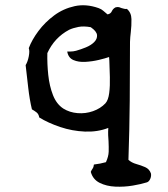

<svg xmlns="http://www.w3.org/2000/svg" viewBox="-20 -574 644 734"><path d="M557 89Q559 99 554.5 109.5Q550 120 542 123Q520 130 487.5 135.5Q455 141 421 139.5Q387 138 361 125Q335 112 327 83Q330 76 334 70.5Q338 65 339 55Q364 52 385 46Q395 24 395.5 6Q396 -12 395 -33Q394 -44 393.5 -57Q393 -70 394 -85Q353 -69 304.5 -71Q256 -73 210 -88.5Q164 -104 130 -125Q128 -138 119.5 -144.5Q111 -151 102 -156Q93 -194 88 -238Q83 -282 78 -325Q86 -338 90 -358.5Q94 -379 90 -390Q102 -422 127 -455.5Q152 -489 187 -515Q222 -541 265.5 -550.5Q309 -560 357 -543Q368 -539 374.5 -533Q381 -527 391 -519Q403 -521 407.5 -531Q412 -541 422 -546Q430 -548 435.5 -546.5Q441 -545 445 -543Q450 -542 454.5 -540.5Q459 -539 465 -540Q482 -526 482.5 -501Q483 -476 480 -451Q479 -441 478 -432Q477 -423 477 -414Q477 -299 476 -189Q475 -79 471 37Q483 48 501 53Q519 58 535 65Q551 72 557 89ZM397 -356Q383 -351 358 -345Q333 -339 306.5 -337.5Q280 -336 260.5 -344.5Q241 -353 237 -377Q237 -377 248.5 -377Q260 -377 271 -380Q289 -385 308.5 -393Q328 -401 340 -413Q352 -425 351 -439.5Q350 -454 327 -470Q300 -475 279.5 -471Q259 -467 244 -460Q188 -430 161 -371Q160 -330 164.5 -287.5Q169 -245 182.5 -210.5Q196 -176 222 -159Q246 -144 276.5 -141.5Q307 -139 335.5 -149Q364 -159 383 -179Q394 -191 397.5 -218.5Q401 -246 400 -279.5Q399 -313 398 -342Q398 -346 397.5 -349.5Q397 -353 397 -356Z"/></svg>

Font: Yuji Mai
Style: Regular
Weight: 400
Designer: Kataoka Yuji
Foundry: Kinuta Font Factory
Version: Version 3.002